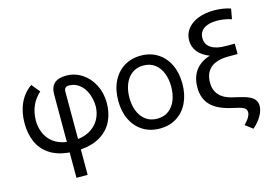

<svg xmlns="http://www.w3.org/2000/svg" viewBox="-113 -956 2003 1394"><g transform="rotate(-15 889.0 -259.0)"><path d="M421.9 -537.1Q486.8 -537.1 540.5 -502.2Q594.2 -467.3 625.7 -406Q657.2 -344.7 657.2 -269.5Q657.2 -197.3 629.6 -137.5Q602.1 -77.6 541.7 -38.3Q481.4 1 387.7 8.3V199.2H303.7V8.3Q211.4 0.5 153.1 -39.3Q94.7 -79.1 68.4 -141.1Q42 -203.1 42 -280.3Q42 -364.3 72.3 -430.4Q102.5 -496.6 161.1 -537.1L211.9 -474.6Q170.4 -437.5 149.2 -390.1Q127.9 -342.8 126 -280.3Q126 -229 144.8 -184.3Q163.6 -139.6 203.6 -109.1Q243.7 -78.6 303.7 -70.3V-426.8Q303.7 -483.4 333.5 -510.3Q363.3 -537.1 421.9 -537.1ZM573.2 -269.5Q571.8 -322.3 553.2 -366.5Q534.7 -410.6 500.7 -436.8Q466.8 -462.9 421.9 -462.9Q405.3 -462.9 396.5 -453.1Q387.7 -443.4 387.7 -428.7V-69.8Q449.7 -77.6 491.5 -107.2Q533.2 -136.7 553.2 -179.2Q573.2 -221.7 573.2 -269.5Z M741.2 -262.7Q741.2 -344.2 771.5 -406.5Q801.8 -468.8 856.7 -502.9Q911.6 -537.1 983.4 -537.1Q1054.7 -537.1 1109.1 -502.9Q1163.6 -468.8 1193.6 -406.5Q1223.6 -344.2 1223.6 -262.7Q1223.6 -181.2 1193.6 -119.1Q1163.6 -57.1 1109.1 -23.2Q1054.7 10.7 983.4 10.7Q911.6 10.7 856.7 -23.2Q801.8 -57.1 771.5 -119.1Q741.2 -181.2 741.2 -262.7ZM1139.6 -262.7Q1139.6 -317.4 1122.3 -362.8Q1105 -408.2 1069.8 -435.5Q1034.7 -462.9 983.4 -462.9Q931.2 -462.9 895.8 -435.5Q860.4 -408.2 842.8 -362.8Q825.2 -317.4 825.2 -262.7Q825.2 -208 842.8 -162.8Q860.4 -117.7 895.8 -90.6Q931.2 -63.5 983.4 -63.5Q1034.7 -63.5 1069.8 -90.6Q1105 -117.7 1122.3 -162.8Q1139.6 -208 1139.6 -262.7Z M1583 -638.7Q1519.5 -638.7 1484.4 -613.8Q1449.2 -588.9 1449.2 -543Q1449.2 -495.6 1488 -470Q1526.9 -444.3 1597.7 -444.3H1666V-366.2H1597.7Q1509.8 -366.2 1464.4 -328.4Q1418.9 -290.5 1418.9 -215.8Q1418.9 -160.6 1450.7 -124.3Q1482.4 -87.9 1543.9 -73.2L1597.7 -60.5Q1643.6 -50.3 1670.9 -37.1Q1698.2 -23.9 1710.9 -5.4Q1723.6 13.2 1723.6 39.1Q1723.1 74.2 1700 114Q1676.8 153.8 1637.7 187.5L1582 145.5Q1610.8 114.7 1620.8 95.9Q1630.9 77.1 1630.9 62.5Q1630.9 40.5 1615.2 29.3Q1599.6 18.1 1559.6 9.8L1530.3 2.9Q1422.9 -20 1372.1 -70.6Q1321.3 -121.1 1321.3 -206.1Q1321.3 -283.2 1358.6 -334Q1396 -384.8 1468.3 -406.7Q1413.1 -427.2 1382.3 -464.6Q1351.6 -502 1351.6 -551.8Q1351.6 -600.6 1380.4 -637.9Q1409.2 -675.3 1461.2 -696Q1513.2 -716.8 1581.1 -716.8Q1616.2 -716.8 1649.7 -711.4Q1683.1 -706.1 1706.1 -697.3L1692.4 -621.1Q1658.7 -630.9 1633.5 -634.8Q1608.4 -638.7 1583 -638.7Z"/></g></svg>

Font: WEMIX Pretendard
Style: Regular
Weight: 400
Designer: Base glyphs from Inter by Rasmus Andersson; Hangeul glyphs from Noto Sans CJK(Source Han Sans) by Jang Soo-young and Kan
Foundry: Kil Hyung-jin
Version: Version 1.000